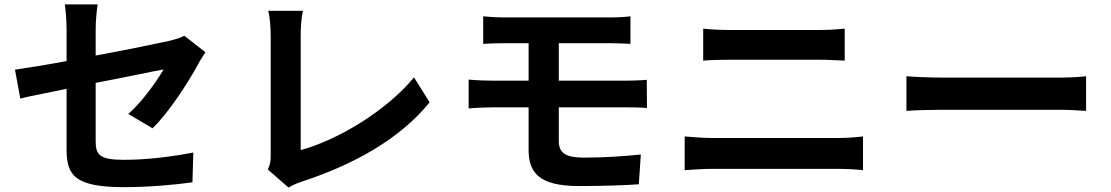

<svg xmlns="http://www.w3.org/2000/svg" viewBox="-20 -809 5040 871"><path d="M672 -227C745 -297 834 -435 879 -518C888 -537 903 -557 912 -572L816 -647C797 -636 773 -630 745 -623C700 -613 560 -584 414 -557V-675C414 -710 418 -758 423 -789H274C279 -758 282 -708 282 -675V-532C182 -513 95 -500 48 -493L72 -362C115 -373 193 -387 282 -406V-133C282 -16 315 40 543 40C651 40 769 30 853 18L857 -117C757 -98 649 -84 541 -84C432 -84 414 -107 414 -168V-433C556 -460 691 -489 722 -494C693 -444 628 -350 562 -292Z M1289 42C1313 27 1334 20 1349 15C1584 -62 1794 -178 1929 -345L1858 -458C1730 -303 1509 -173 1344 -128V-647C1344 -687 1347 -725 1354 -760H1197C1204 -732 1208 -686 1208 -647V-105C1208 -82 1207 -65 1195 -40Z M2515 -322H2820C2843 -322 2887 -322 2915 -319L2914 -447C2887 -444 2839 -443 2817 -443H2515V-613H2750C2786 -613 2813 -611 2840 -610V-735C2817 -732 2785 -730 2750 -730H2269C2233 -730 2201 -732 2172 -735V-610C2201 -612 2234 -613 2269 -613H2378V-443H2215C2184 -443 2133 -445 2106 -448V-317C2135 -320 2187 -322 2215 -322H2378V-129C2378 -28 2423 35 2606 35C2700 35 2814 32 2878 27L2887 -108C2807 -100 2721 -94 2629 -94C2549 -94 2515 -113 2515 -169Z M3170 -534C3205 -537 3249 -538 3288 -538H3701C3736 -538 3783 -535 3812 -534V-679C3784 -676 3741 -673 3701 -673H3287C3252 -673 3206 -675 3170 -679ZM3086 -37C3123 -40 3172 -43 3211 -43H3785C3816 -43 3860 -41 3895 -37V-190C3860 -186 3820 -183 3785 -183H3211C3172 -183 3125 -187 3086 -190Z M4092 -306C4129 -309 4196 -311 4253 -311H4790C4833 -311 4883 -307 4907 -306V-463C4880 -460 4837 -457 4790 -457H4253C4198 -457 4131 -460 4092 -463Z"/></svg>

Font: Spoqa Han Sans Neo Bold
Style: Bold
Weight: 700
Designer: [Spoqa Han Sans Neo] Dong-huui Kim  Younghwa Kang  Yujin Lee  [Noto Sans] Ryoko NISHIZUKA  (kana & ideographs); Paul D. 
Foundry: Spoqa (http://www.spoqa-han-sans.com)
Version: Version 1.000